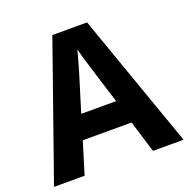

<svg xmlns="http://www.w3.org/2000/svg" viewBox="-127 -839 945 961"><g transform="rotate(-20 345.0 -358.5)"><path d="M527 0 475 -170H215L163 0H0L252 -717H437L690 0ZM387 -463Q382 -480 374 -506Q366 -532 358 -559Q350 -586 345 -606Q340 -586 331.5 -556.5Q323 -527 315.5 -500.5Q308 -474 304 -463L253 -297H439Z"/></g></svg>

Font: Noto Sans Lisu
Style: Regular
Weight: 400
Designer: Monotype Design Team. David Williams.
Foundry: Monotype Imaging Inc.
Version: Version 2.102